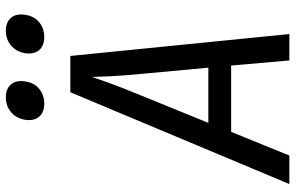

<svg xmlns="http://www.w3.org/2000/svg" viewBox="-192 -792 985 640"><g transform="rotate(-90 300.0 -472.5)"><path d="M6 0 312 -730H433L506 0H418L401 -194H180L101 0ZM210 -270H394L373 -495Q367 -559 365 -602Q363 -645 363 -658Q359 -645 343.5 -602Q328 -559 302 -496ZM496 -817Q467 -817 452.5 -834Q438 -851 442 -880Q447 -910 467.5 -927.5Q488 -945 517 -945Q546 -945 560.5 -927.5Q575 -910 570 -880Q566 -851 545.5 -834Q525 -817 496 -817ZM274 -817Q245 -817 230.5 -834Q216 -851 220 -880Q225 -910 245.5 -927.5Q266 -945 295 -945Q324 -945 338.5 -927.5Q353 -910 348 -880Q344 -851 323.5 -834Q303 -817 274 -817Z"/></g></svg>

Font: NKDuy Mono
Style: Italic
Weight: 400
Italic angle: -9°
Monospace: yes
Designer: NKDuy
Foundry: NKDuy
Version: Version 2.251; ttfautohint (v1.8.4.7-5d5b)